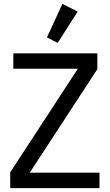

<svg xmlns="http://www.w3.org/2000/svg" viewBox="-20 -974 568 994"><path d="M495 0H33V-82L383 -618H49V-698H484V-616L134 -80H495ZM279 -752 223 -780 303 -954 382 -914Z"/></svg>

Font: IBM Plex Sans Condensed Text
Style: Regular
Weight: 450
Width: 3
Designer: Mike Abbink, Paul van der Laan, Pieter van Rosmalen
Foundry: Bold Monday
Version: Version 1.1